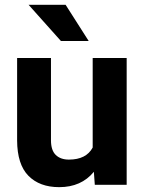

<svg xmlns="http://www.w3.org/2000/svg" viewBox="-20 -770 600 800"><path d="M253.4 -750 349.6 -599.1H233.9L99.1 -750ZM375 0 371.1 -54.2Q318.8 9.8 226.6 9.8Q145 9.8 98.4 -37.6Q51.8 -85 51.3 -184.6V-528.3H192.4V-185.5Q192.4 -143.6 212.4 -124.3Q232.4 -105 267.1 -105Q339.4 -105 366.2 -155.3V-528.3H507.8V0Z"/></svg>

Font: Mardoto
Style: Bold
Weight: 700
Designer: Christian Robertson, Vahan Hovhannisyan
Foundry: Google
Version: Version 1.000